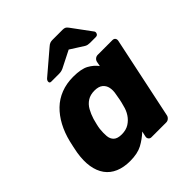

<svg xmlns="http://www.w3.org/2000/svg" viewBox="-205 -888 1037 1037"><g transform="rotate(-45 313.0 -370.0)"><path d="M195 10Q147 10 110.5 -5.5Q74 -21 52 -51.5Q30 -82 23 -125.5Q16 -169 25 -225Q29 -245 32 -260.5Q35 -276 40 -296Q53 -349 76 -392Q99 -435 131 -466Q163 -497 205.5 -513.5Q248 -530 299 -530Q360 -530 391.5 -512.5Q423 -495 442 -469L447 -495Q449 -506 457.5 -513Q466 -520 477 -520H589Q600 -520 605.5 -513Q611 -506 609 -495L510 -25Q508 -15 499.5 -7.5Q491 0 480 0H367Q357 0 351 -7.5Q345 -15 347 -25L354 -57Q323 -28 287.5 -9Q252 10 195 10ZM265 -124Q298 -124 321 -138.5Q344 -153 359 -176Q374 -199 380 -226Q386 -246 389.5 -264Q393 -282 396 -301Q401 -326 396.5 -347.5Q392 -369 375.5 -382.5Q359 -396 328 -396Q296 -396 274 -382Q252 -368 238.5 -344Q225 -320 216 -291Q212 -276 208 -260Q204 -244 202 -229Q199 -200 201 -176Q203 -152 218 -138Q233 -124 265 -124ZM197 -595Q183 -595 185 -609Q186 -617 193 -623L322 -733Q334 -744 342.5 -747Q351 -750 360 -750H439Q449 -750 456 -747Q463 -744 471 -733L552 -623Q557 -617 555 -609Q552 -595 537 -595H493Q485 -595 477.5 -596.5Q470 -598 463 -602L386 -651L289 -602Q280 -598 272.5 -596.5Q265 -595 256 -595Z"/></g></svg>

Font: Rubik
Style: Bold Italic
Weight: 700
Italic angle: -12°
Designer: Hubert and Fischer
Foundry: Hubert and Fischer
Version: Version 2.300;gftools[0.9.30]